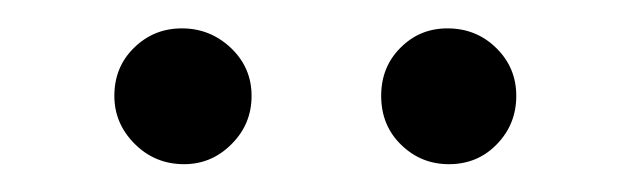

<svg xmlns="http://www.w3.org/2000/svg" viewBox="-20 -711 454 136"><path d="M297.9 -594.7Q278.3 -594.7 264.2 -608.4Q250 -622.1 250 -643.1Q250 -663.6 263.7 -677.2Q277.3 -690.9 296.9 -690.9Q317.4 -690.9 331.5 -677Q345.7 -663.1 345.7 -643.1Q345.7 -623 332 -608.9Q318.4 -594.7 297.9 -594.7ZM110.4 -594.7Q89.8 -594.7 75.4 -609.1Q61 -623.5 61 -643.1Q61 -663.6 75 -677.2Q88.9 -690.9 108.9 -690.9Q128.9 -690.9 143.6 -677Q158.2 -663.1 158.2 -643.1Q158.2 -623 144 -608.9Q129.9 -594.7 110.4 -594.7Z"/></svg>

Font: Segoe UI Historic
Style: Regular
Weight: 400
Foundry: Microsoft Corporation
Version: Version 1.03